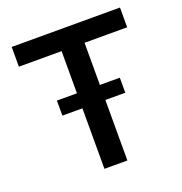

<svg xmlns="http://www.w3.org/2000/svg" viewBox="-131 -841 904 955"><g transform="rotate(-20 321.0 -364.0)"><path d="M34.2 -623V-727.5H607.4V-623H381.8V0H260.3V-623ZM154.3 -320.3V-399.9H487.3V-320.3Z"/></g></svg>

Font: Inter Cardless Tabular Medium
Style: Regular
Weight: 500
Designer: Rasmus Andersson
Foundry: rsms
Version: Version 4.000;git-4fc901f